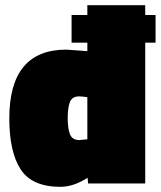

<svg xmlns="http://www.w3.org/2000/svg" viewBox="-20 -710 622 743"><path d="M542 -690V-652H582V-545H542V0H321L319 -22Q264 13 214 13Q104 13 60 -54.5Q16 -122 16 -252Q16 -518 237 -518L318 -512V-545H257V-652H318V-690ZM286 -337Q259 -337 250.5 -315Q242 -293 242 -252.5Q242 -212 251 -190Q260 -168 287 -168L318 -171V-334Q296 -337 286 -337Z"/></svg>

Font: Titillium Web Black
Style: Regular
Weight: 900
Version: Version 1.002;PS 35.000;hotconv 1.0.70;makeotf.lib2.5.55311